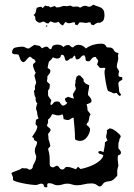

<svg xmlns="http://www.w3.org/2000/svg" viewBox="-20 -797 577 827"><path d="M417 -609Q434 -609 439 -594Q444 -592 450.5 -592.5Q457 -593 462 -590Q467 -587 468.5 -584.5Q470 -582 471.5 -579Q473 -576 476.5 -573.5Q480 -571 490 -568V-566L488 -557Q491 -544 487 -532Q483 -520 483 -507Q486 -502 489 -497.5Q492 -493 493 -488Q491 -484 491 -480Q491 -476 490 -471Q492 -467 496.5 -466Q501 -465 506 -465L507 -454Q503 -451 496.5 -447.5Q490 -444 490 -438Q490 -430 491.5 -422Q493 -414 493 -406Q493 -401 496 -397Q499 -393 502 -389L496 -383Q492 -386 488.5 -389Q485 -392 483 -397L471 -395L464 -397Q460 -400 455.5 -401.5Q451 -403 446 -405Q443 -408 440.5 -419Q438 -430 435.5 -443.5Q433 -457 431.5 -469.5Q430 -482 430 -487Q430 -493 434 -503Q430 -506 425.5 -505Q421 -504 416 -504L410 -505L398 -519L403 -534Q402 -539 398 -543Q394 -547 392 -552Q384 -552 380 -549Q376 -546 373.5 -542.5Q371 -539 368 -536Q365 -533 361 -533Q351 -533 349.5 -537.5Q348 -542 348 -550L343 -559Q334 -559 327.5 -550Q321 -541 310 -541Q305 -544 305 -549.5Q305 -555 300 -558L291 -546Q282 -546 278.5 -541.5Q275 -537 268 -535L262 -537Q260 -542 257.5 -551.5Q255 -561 248 -561Q243 -561 242.5 -558.5Q242 -556 241 -553Q240 -550 236.5 -547.5Q233 -545 223 -545Q221 -545 215.5 -547Q210 -549 208 -550Q200 -539 196.5 -536.5Q193 -534 191.5 -532Q190 -530 189 -525Q188 -520 185 -504Q189 -502 193 -499.5Q197 -497 197 -492Q197 -484 192.5 -479Q188 -474 184 -468Q185 -459 182 -448Q184 -443 188.5 -440Q193 -437 195 -432L193 -416L187 -407V-387Q189 -381 193 -376Q197 -371 201 -366L197 -350L199 -344Q204 -346 206 -348.5Q208 -351 210 -353.5Q212 -356 215.5 -358Q219 -360 226 -360Q230 -360 236 -358Q239 -353 242 -349Q245 -345 250 -342Q256 -342 261 -345.5Q266 -349 270 -354L263 -360Q262 -362 260.5 -366.5Q259 -371 260 -373L273 -380L298 -372L294 -389Q296 -397 300.5 -402.5Q305 -408 307 -416Q303 -426 303 -433Q305 -436 305 -440.5Q305 -445 305 -449Q309 -459 309 -466L319 -473L326 -471L337 -459Q340 -457 340 -455Q340 -453 340 -451Q340 -445 343 -443Q347 -438 352.5 -435Q358 -432 364 -430Q364 -419 361.5 -409Q359 -399 359 -388Q364 -383 369 -376.5Q374 -370 374 -362Q374 -356 366 -352.5Q358 -349 353 -348Q357 -337 357 -322L370 -305Q365 -297 364 -288Q363 -279 360 -271Q353 -267 353 -258Q364 -252 368 -242Q368 -225 355.5 -207.5Q343 -190 324 -190Q319 -190 311 -192.5Q303 -195 303 -201Q303 -223 301 -245.5Q299 -268 297 -290Q290 -290 284.5 -285Q279 -280 270 -280Q267 -280 262.5 -281.5Q258 -283 254 -284Q253 -289 252.5 -295Q252 -301 248 -305Q240 -300 230 -300Q223 -300 217 -302.5Q211 -305 204 -305Q199 -291 187 -282V-269L182 -256Q185 -251 191.5 -246.5Q198 -242 198 -236Q196 -231 193 -227.5Q190 -224 187 -220Q188 -214 188.5 -208.5Q189 -203 189 -197Q192 -190 193.5 -183Q195 -176 197 -168L187 -156Q190 -146 191.5 -138.5Q193 -131 193.5 -124Q194 -117 194 -109.5Q194 -102 194 -92Q194 -76 210 -76L223 -83Q231 -83 235.5 -75Q240 -67 248 -67Q255 -67 258.5 -72.5Q262 -78 269 -78Q279 -78 288.5 -74.5Q298 -71 307 -68L316 -79L327 -69Q338 -71 354 -76Q370 -81 385 -88.5Q400 -96 411.5 -106.5Q423 -117 425 -129L415 -133Q410 -133 407 -136Q404 -139 402 -143L412 -147L426 -142Q428 -153 430 -163Q432 -173 432 -184L443 -192L437 -206Q437 -214 439.5 -220.5Q442 -227 440 -236L452 -244Q463 -244 479 -232Q495 -220 500 -211Q500 -206 496.5 -201.5Q493 -197 494 -192Q490 -184 490 -175Q490 -166 490 -158Q493 -154 497 -149.5Q501 -145 501 -140Q501 -134 497 -131.5Q493 -129 488 -127Q486 -116 487.5 -105Q489 -94 490 -83Q485 -68 485 -62.5Q485 -57 485 -42V-40Q479 -34 473 -27.5Q467 -21 459 -18Q452 -16 444.5 -15.5Q437 -15 430 -11Q425 -8 420.5 -1Q416 6 410 6Q404 6 396.5 -0.5Q389 -7 373 -7Q357 -7 341.5 -3Q326 1 310 1Q299 1 290 -2.5Q281 -6 270 -6Q259 -6 249 -2.5Q239 1 228 1Q218 1 210 -3.5Q202 -8 192 -8Q184 -8 183.5 -2.5Q183 3 184 9L178 10Q172 10 170 6Q168 2 167 -3L159 -6Q152 -6 146 -3Q140 0 133 0Q128 0 112 -2Q96 -4 79 -7.5Q62 -11 49 -15Q36 -19 36 -23V-34L29 -51Q34 -56 50 -61Q66 -66 75 -73Q80 -72 85 -72Q90 -72 95 -72L107 -66Q112 -66 115.5 -69Q119 -72 121 -76Q121 -83 123.5 -87Q126 -91 128.5 -96Q131 -101 133.5 -107.5Q136 -114 136 -125Q130 -137 130 -150Q130 -158 135 -167.5Q140 -177 140 -186L127 -194L125 -203L118 -207Q125 -218 132 -228.5Q139 -239 141 -252L133 -263L135 -281L146 -287Q141 -297 140.5 -307.5Q140 -318 135 -328Q136 -334 137 -340Q138 -346 141 -351Q131 -361 134 -376Q129 -382 128.5 -389.5Q128 -397 126 -405L131 -412L130 -425L136 -441L128 -472L134 -484Q131 -487 126.5 -499Q122 -511 122 -516Q122 -522 127.5 -525Q133 -528 133 -534L127 -542Q122 -542 118 -546.5Q114 -551 109 -553Q102 -550 94 -539.5Q86 -529 79 -529L71 -535Q67 -541 65 -548Q63 -555 60 -561Q53 -564 45 -563.5Q37 -563 32 -569V-571Q32 -589 47.5 -592.5Q63 -596 76 -596Q84 -596 90 -592Q96 -588 104 -588L128 -604Q139 -601 146 -600.5Q153 -600 160 -589Q165 -591 170 -593.5Q175 -596 180 -596Q186 -596 189.5 -590.5Q193 -585 200 -585L207 -600Q217 -605 227 -605Q243 -605 254 -594Q261 -603 273 -603Q280 -603 284 -598Q288 -593 295 -593Q304 -604 319 -604Q328 -604 336 -599.5Q344 -595 350 -588Q364 -599 381.5 -604Q399 -609 417 -609ZM452 -123 453 -131 461 -126ZM382 -777Q392 -772 401 -769.5Q410 -767 416.5 -763Q423 -759 426.5 -752Q430 -745 430 -730Q430 -723 427.5 -714.5Q425 -706 418 -703Q414 -699 409.5 -699Q405 -699 400 -699Q395 -697 391 -694.5Q387 -692 383 -688L372 -692L370 -700L363 -701L351 -698Q344 -699 337 -700Q330 -701 323 -701L313 -688L303 -692V-700L299 -701Q293 -701 288 -699Q283 -697 277 -697Q269 -697 263 -703Q259 -700 256.5 -695.5Q254 -691 251 -687Q239 -692 233 -703Q228 -701 223.5 -700Q219 -699 214 -699Q210 -701 206 -702Q202 -703 197 -705L188 -696Q183 -696 178 -698.5Q173 -701 169 -704Q161 -704 153 -699Q142 -699 133 -711Q133 -716 131.5 -723Q130 -730 124 -732Q132 -737 134 -746Q136 -755 138 -763Q148 -768 158 -768L164 -762L174 -773L186 -770L188 -771L198 -765Q207 -769 216 -771L223 -765Q237 -765 245 -769Q253 -773 268 -770L283 -773L294 -768L315 -769L325 -764Q330 -767 335.5 -769.5Q341 -772 347 -772Q352 -772 356 -770Q360 -768 365 -768Q368 -768 374 -771.5Q380 -775 382 -777ZM180 -681 177 -684 182 -689 184 -686Z"/></svg>

Font: ErikasBuero
Style: Regular
Weight: 400
Designer: Peter Wiegel
Foundry: Peter Wiegel
Version: Version 1.006